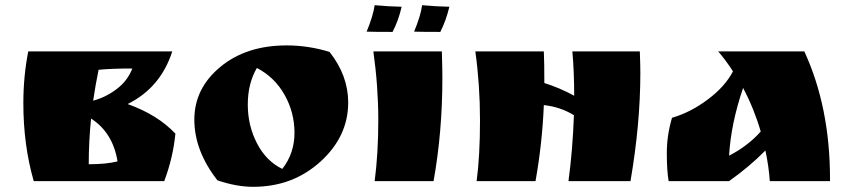

<svg xmlns="http://www.w3.org/2000/svg" viewBox="-20 -698 3296 740"><path d="M322 -65Q390 -65 433 -76Q415 -187 331 -241Q322 -152 322 -65ZM70 -300Q70 -405 89 -500H644Q599 -360 472 -297Q587 -256 656 -183Q647 -90 613 0H110Q70 -139 70 -300ZM339 -310Q388 -323 430 -355Q472 -387 490 -434Q410 -434 360 -429Q348 -371 339 -310Z M818 -3Q729 -117 729 -237Q729 -357 829 -440Q929 -523 1085 -523Q1168 -523 1250 -498Q1322 -407 1322 -303Q1322 -172 1215 -75Q1108 22 956 22Q891 22 818 -3ZM970 -436Q935 -376 935 -295Q935 -214 970.5 -145.5Q1006 -77 1068 -47Q1115 -107 1115 -186Q1115 -265 1076.5 -333Q1038 -401 970 -436Z M1685 -398Q1685 -189 1651 0H1424Q1438 -107 1438 -235.5Q1438 -364 1419 -500H1683Q1685 -432 1685 -398ZM1424 -678Q1477 -673 1528 -672Q1516 -619 1493 -575Q1426 -575 1393 -576Q1418 -636 1424 -678ZM1607 -678Q1660 -673 1712 -672Q1699 -618 1677 -575Q1610 -575 1576 -576Q1601 -636 1607 -678Z M2448 -417Q2448 -221 2410 0H2171Q2187 -118 2192 -254Q2140 -286 2076 -293Q2070 -146 2044 0H1817Q1830 -98 1830 -234.5Q1830 -371 1812 -500H2076Q2078 -459 2078 -378Q2136 -360 2193 -329Q2193 -422 2186 -500H2446Q2448 -444 2448 -417Z M3179 -8V0H2947Q2943 -57 2930 -118Q2868 -55 2790 0H2557Q2550 -41 2550 -108.5Q2550 -176 2570 -244Q2642 -265 2708.5 -315Q2775 -365 2805 -423Q2778 -465 2748 -500H3080Q3179 -285 3179 -8ZM2912 -191Q2886 -280 2844 -359Q2797 -221 2790 -98Q2862 -135 2912 -191Z"/></svg>

Font: Ruslan Display
Style: Regular
Weight: 400
Version: Version 1.000